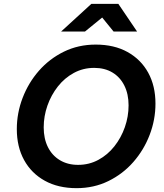

<svg xmlns="http://www.w3.org/2000/svg" viewBox="-20 -963 854 999"><path d="M478 -731Q574.2 -731 643.7 -692.3Q713.3 -653.6 751.1 -584.8Q788.9 -515.9 788.9 -423.8Q788.9 -340.2 758.8 -261.6Q728.8 -182.9 674 -120.3Q619.3 -57.8 544 -20.9Q468.8 16 378.4 16Q282.6 16 212.9 -22.7Q143.1 -61.4 105.3 -130.4Q67.5 -199.4 67.5 -291.2Q67.5 -374.8 97.6 -453.4Q127.7 -532.1 182.4 -594.7Q237.1 -657.2 312.4 -694.1Q387.7 -731 478 -731ZM470.1 -609.8Q412.5 -609.8 364.3 -583.6Q316.1 -557.5 281.2 -513.2Q246.3 -468.9 226.8 -413.7Q207.4 -358.4 207.4 -300.1Q207.4 -241.5 229.3 -197.6Q251.3 -153.7 291.7 -129.5Q332.1 -105.2 386.3 -105.2Q443.9 -105.2 492.1 -131.4Q540.3 -157.5 575.2 -201.8Q610.2 -246.1 629.6 -301.3Q649 -356.6 649 -414.9Q649 -473.5 627.1 -517.5Q605.2 -561.6 565.1 -585.7Q525 -609.8 470.1 -609.8ZM298 -799 455.5 -943H595.7L693.2 -799H570.9L466.8 -927H579.4L422.3 -799Z"/></svg>

Font: Wix Madefor Text
Style: Italic
Weight: 400
Italic angle: -12°
Designer: Dalton Maag Ltd
Foundry: Dalton Maag Ltd
Version: Version 3.100